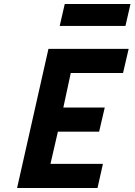

<svg xmlns="http://www.w3.org/2000/svg" viewBox="-20 -935 669 955"><path d="M465 0 492 -120H231L268 -280H473L501 -400H295L332 -572H592L620 -692H221L65 0ZM604 -806 629 -915H302L277 -806Z"/></svg>

Font: RazerF5
Style: Bold Italic
Weight: 700
Foundry: Razer Inc.
Version: Version 2